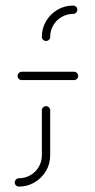

<svg xmlns="http://www.w3.org/2000/svg" viewBox="-20 -539 350 707"><path d="M149.6 -148.1Q155.9 -148.1 160.4 -143.5Q164.8 -138.9 164.8 -132.6V33Q164.8 64.4 149.3 90.7Q133.7 117 107.4 132.6Q81.1 148.1 49.6 148.1Q43.3 148.1 38.9 143.7Q34.4 139.3 34.4 133Q34.4 126.7 38.9 122Q43.3 117.4 49.6 117.4Q72.6 117.4 92 106.1Q111.5 94.8 122.8 75.4Q134.1 55.9 134.1 33V-132.6Q134.1 -138.9 138.7 -143.5Q143.3 -148.1 149.6 -148.1ZM44.8 -259.3Q44.8 -265.6 49.3 -270.2Q53.7 -274.8 60 -274.8H252.6Q258.9 -274.8 263.3 -270.2Q267.8 -265.6 267.8 -259.3Q267.8 -253 263.3 -248.5Q258.9 -244.1 252.6 -244.1H60Q53.7 -244.1 49.3 -248.5Q44.8 -253 44.8 -259.3ZM149.6 -388.1Q143.3 -388.1 138.7 -392.6Q134.1 -397 134.1 -403.3Q134.1 -434.8 149.6 -461.1Q165.2 -487.4 191.5 -503Q217.8 -518.5 249.3 -518.5Q255.6 -518.5 260.2 -514.1Q264.8 -509.6 264.8 -503.3Q264.8 -497 260.2 -492.4Q255.6 -487.8 249.3 -487.8Q226.3 -487.8 206.9 -476.5Q187.4 -465.2 176.1 -445.7Q164.8 -426.3 164.8 -403.3Q164.8 -397 160.4 -392.6Q155.9 -388.1 149.6 -388.1Z"/></svg>

Font: 26F Galaxy Sans Ultra Light
Style: Regular
Weight: 200
Designer: C₂₉H₂₅N₃O₅
Version: Version 1.100